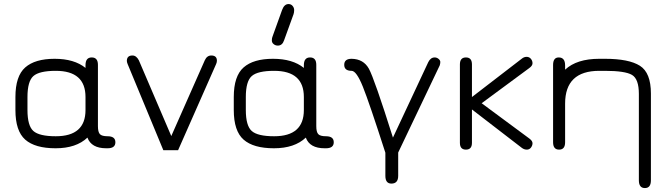

<svg xmlns="http://www.w3.org/2000/svg" viewBox="-20 -746 3364 966"><path d="M521.5 0H514.6Q439.5 0 419.9 -53.7Q363.3 0 259.8 0Q156.2 0 106.9 -43.5Q57.6 -86.9 57.6 -192.4V-257.8Q57.6 -363.3 106.9 -406.7Q156.2 -450.2 254.9 -450.2Q353.5 -450.2 410.2 -404.3V-418Q410.2 -457 441.4 -457Q472.7 -457 472.7 -419.9V-111.3Q472.7 -82 482.4 -71.3Q492.2 -60.5 521.5 -60.5Q560.5 -60.5 560.5 -30.3Q560.5 0 521.5 0ZM260.7 -389.6Q177.7 -389.6 147.9 -363.3Q118.2 -336.9 118.2 -257.8V-192.4Q118.2 -113.3 147.9 -86.9Q177.7 -60.5 260.7 -60.5Q410.2 -60.5 410.2 -192.4V-257.8Q410.2 -389.6 260.7 -389.6Z M1010.7 -443.4Q1021.5 -466.8 1043 -466.8Q1071.3 -466.8 1071.3 -440.4Q1071.3 -432.6 1067.4 -423.8L876 9.8H801.8L622.1 -423.8Q618.2 -433.6 618.2 -439.5Q618.2 -466.8 646.5 -466.8Q666 -466.8 678.7 -442.4L841.8 -61.5Z M1431.6 -725.6Q1444.3 -725.6 1452.1 -716.3Q1460 -707 1460 -695.3Q1460 -683.6 1457 -674.8L1409.2 -543Q1400.4 -516.6 1377.9 -516.6Q1365.2 -516.6 1356.4 -524.4Q1347.7 -531.2 1347.7 -543Q1347.7 -554.7 1351.6 -563.5L1399.4 -696.3Q1410.2 -725.6 1431.6 -725.6ZM1620.1 0H1613.3Q1538.1 0 1518.6 -53.7Q1461.9 0 1358.4 0Q1254.9 0 1205.6 -43.5Q1156.2 -86.9 1156.2 -192.4V-257.8Q1156.2 -363.3 1205.6 -406.7Q1254.9 -450.2 1353.5 -450.2Q1452.1 -450.2 1508.8 -404.3V-418Q1508.8 -457 1540 -457Q1571.3 -457 1571.3 -419.9V-111.3Q1571.3 -82 1581.1 -71.3Q1590.8 -60.5 1620.1 -60.5Q1659.2 -60.5 1659.2 -30.3Q1659.2 0 1620.1 0ZM1359.4 -389.6Q1276.4 -389.6 1246.6 -363.3Q1216.8 -336.9 1216.8 -257.8V-192.4Q1216.8 -113.3 1246.6 -86.9Q1276.4 -60.5 1359.4 -60.5Q1508.8 -60.5 1508.8 -192.4V-257.8Q1508.8 -389.6 1359.4 -389.6Z M1749 -389.6Q1711.9 -389.6 1711.9 -419.9Q1711.9 -450.2 1749 -450.2Q1808.6 -449.2 1835.9 -400.4Q1863.3 -350.6 1957 -53.7L2134.8 -433.6Q2146.5 -457 2167 -457Q2177.7 -457 2186.5 -449.7Q2195.3 -442.4 2195.3 -434.1Q2195.3 -425.8 2192.4 -417L1983.4 21.5V138.7Q1983.4 177.7 1949.2 177.7Q1918.9 177.7 1918.9 138.7V22.5Q1837.9 -229.5 1805.7 -309.6Q1773.4 -389.6 1749 -389.6Z M2643.6 -48.8Q2659.2 -37.1 2659.2 -25.4Q2659.2 -13.7 2651.4 -3.4Q2643.6 6.8 2630.4 6.8Q2617.2 6.8 2605.5 -2L2354.5 -195.3V-27.3Q2354.5 6.8 2324.2 6.8Q2293.9 6.8 2293.9 -27.3V-421.9Q2293.9 -457 2324.2 -457Q2354.5 -457 2354.5 -421.9V-257.8L2604.5 -450.2Q2616.2 -460 2629.4 -460Q2642.6 -460 2650.9 -450.2Q2659.2 -440.4 2659.2 -427.7Q2659.2 -415 2642.6 -403.3L2403.3 -226.6Z M2995.1 -389.6Q2823.2 -389.6 2823.2 -224.6V-30.3Q2823.2 6.8 2793 6.8Q2762.7 6.8 2762.7 -30.3V-418.9Q2762.7 -457 2791 -457Q2823.2 -457 2823.2 -417V-395.5Q2881.8 -450.2 2995.1 -450.2H3023.4Q3144.5 -450.2 3199.7 -415Q3254.9 -379.9 3254.9 -275.4V161.1Q3254.9 200.2 3224.6 200.2Q3194.3 200.2 3194.3 161.1V-273.4Q3194.3 -348.6 3159.7 -369.1Q3125 -389.6 3023.4 -389.6Z"/></svg>

Font: Jura
Style: Medium
Weight: 500
Version: Version 2.6.1